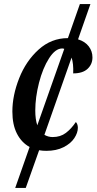

<svg xmlns="http://www.w3.org/2000/svg" viewBox="-20 -734 476 947"><path d="M341 -372Q343 -421 333 -450L199 -69Q218 -58 240 -58Q278 -58 305 -78.5Q332 -99 354 -132Q358 -129 361 -121Q364 -113 364 -104Q364 -79 346.5 -52.5Q329 -26 293.5 -8Q258 10 208 10Q190 10 173 7L107 193H55L126 -9Q86 -31 63.5 -75Q41 -119 41 -184Q41 -263 74.5 -348Q108 -433 170.5 -489.5Q233 -546 315 -546L374 -714H426L365 -540Q400 -529 418 -505Q436 -481 436 -451Q436 -417 412 -394.5Q388 -372 341 -372ZM164 -116 297 -493Q291 -495 287 -495Q253 -495 222 -446.5Q191 -398 172.5 -326Q154 -254 154 -189Q154 -145 164 -116Z"/></svg>

Font: Noto Serif CondSemiBold
Style: Italic
Weight: 600
Width: 3
Italic angle: -12°
Designer: Monotype Design Team
Foundry: Monotype Imaging Inc.
Version: Version 1.001